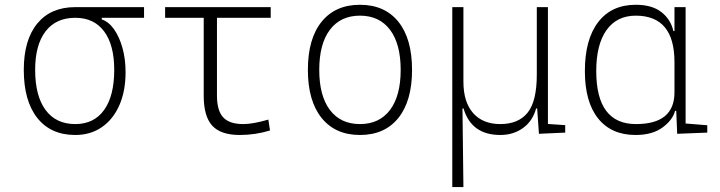

<svg xmlns="http://www.w3.org/2000/svg" viewBox="-20 -547 2970 792"><path d="M290.5 9.8Q189.5 9.8 133.8 -60.5Q78.1 -130.9 78.1 -258.8Q78.1 -382.3 133.8 -450Q189.5 -517.6 290.5 -517.6H574.2V-473.6H399.9V-466.8Q428.2 -457.5 450.2 -426.5Q472.2 -395.5 485.1 -349.6Q498 -303.7 498 -249Q498 -171.4 472.4 -113Q446.8 -54.7 400.1 -22.5Q353.5 9.8 290.5 9.8ZM290.5 -35.2Q367.7 -35.2 409.4 -93.3Q451.2 -151.4 451.2 -258.8Q451.2 -361.8 409.4 -417.7Q367.7 -473.6 290.5 -473.6Q210.9 -473.6 168 -417.7Q125 -361.8 125 -258.8Q125 -151.4 168 -93.3Q210.9 -35.2 290.5 -35.2Z M968.8 9.8Q890.6 9.8 855.5 -28.6Q820.3 -66.9 820.3 -152.3V-473.6H661.1V-517.6H1096.7V-473.6H875V-152.3Q875 -90.8 900.6 -63Q926.3 -35.2 983.4 -35.2Q1023.9 -35.2 1086.9 -53.7L1093.8 -8.8Q1033.2 9.8 968.8 9.8Z M1464.8 9.8Q1363.3 9.8 1306.6 -60.5Q1250 -130.9 1250 -258.8Q1250 -387.2 1306.6 -457.3Q1363.3 -527.3 1464.8 -527.3Q1566.9 -527.3 1623.3 -457.3Q1679.7 -387.2 1679.7 -258.8Q1679.7 -130.9 1623.3 -60.5Q1566.9 9.8 1464.8 9.8ZM1464.8 -35.2Q1544.9 -35.2 1588.9 -93.5Q1632.8 -151.9 1632.8 -258.8Q1632.8 -365.7 1588.9 -424.1Q1544.9 -482.4 1464.8 -482.4Q1384.8 -482.4 1340.8 -424.1Q1296.9 -365.7 1296.9 -258.8Q1296.9 -151.9 1340.8 -93.5Q1384.8 -35.2 1464.8 -35.2Z M1845.7 224.6V-517.6H1891.6V-210Q1891.6 -126 1931.6 -80.6Q1971.7 -35.2 2043.9 -35.2Q2118.2 -35.2 2156.2 -82Q2194.3 -128.9 2194.3 -239.3V-517.6H2240.2V-35.6L2311.5 -30.8V0L2203.1 4.9L2195.8 -99.6H2191.4Q2177.7 -48.3 2137.9 -19.3Q2098.1 9.8 2043.9 9.8Q1924.3 9.8 1892.1 -99.6H1887.7L1891.6 224.6Z M2601.6 9.8Q2502 9.8 2447.3 -58.3Q2392.6 -126.5 2392.6 -253.9Q2392.6 -384.3 2447.5 -455.8Q2502.4 -527.3 2602.5 -527.3Q2669.4 -527.3 2708 -497.3Q2746.6 -467.3 2757.8 -418.9H2762.2V-517.6H2808.1V-37.6L2897.5 -30.3V0L2773.4 4.9L2769.5 -89.8H2764.6Q2755.4 -52.7 2713.4 -21.5Q2671.4 9.8 2601.6 9.8ZM2439.5 -253.9Q2439.5 -35.2 2603.5 -35.2Q2762.2 -35.2 2762.2 -166V-291Q2762.2 -482.4 2602.5 -482.4Q2524.4 -482.4 2481.9 -422.9Q2439.5 -363.3 2439.5 -253.9Z"/></svg>

Font: Caskaydia Cove ExtraLight
Style: Regular
Weight: 200
Monospace: yes
Designer: Aaron Bell
Foundry: Saja Typeworks
Version: Version 4.300; ttfautohint (v1.8.3)